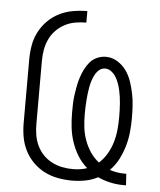

<svg xmlns="http://www.w3.org/2000/svg" viewBox="-51 -726 652 783"><g transform="rotate(5 275.0 -335.0)"><path d="M481 12Q455 12 428.5 6Q402 0 378 -11Q354 2 326.5 7Q299 12 272 12Q243 12 214 6.5Q185 1 159.5 -12Q134 -25 113 -46Q92 -67 79 -93Q66 -119 61 -147.5Q56 -176 56 -205V-465Q56 -494 61 -523Q66 -552 79.5 -578Q93 -604 114 -625Q135 -646 161.5 -659Q188 -672 217 -677Q246 -682 275 -682V-635Q252 -635 229.5 -631Q207 -627 187 -616.5Q167 -606 151 -589.5Q135 -573 125.5 -552.5Q116 -532 112 -510Q108 -488 108 -465V-205Q108 -183 111.5 -161Q115 -139 124.5 -118.5Q134 -98 149.5 -81.5Q165 -65 185 -54.5Q205 -44 227 -39.5Q249 -35 271 -35Q286 -35 301 -37Q316 -39 330 -44Q307 -64 291 -90Q275 -116 265.5 -144.5Q256 -173 252.5 -203Q249 -233 249 -263Q249 -282 249.5 -300Q250 -318 252.5 -336.5Q255 -355 258.5 -373Q262 -391 267.5 -408.5Q273 -426 281.5 -443Q290 -460 302 -474Q314 -488 331.5 -495.5Q349 -503 367 -503Q392 -503 414 -489.5Q436 -476 450.5 -455.5Q465 -435 473 -411Q481 -387 486 -362.5Q491 -338 492.5 -313Q494 -288 494 -263Q494 -234 491 -204.5Q488 -175 479.5 -146.5Q471 -118 457.5 -92Q444 -66 423 -45Q437 -40 452 -37.5Q467 -35 482 -35H491L494 12ZM376 -71Q395 -88 408.5 -111Q422 -134 429.5 -159.5Q437 -185 439.5 -211Q442 -237 442 -263Q442 -277 441.5 -291Q441 -305 440 -319Q439 -333 437 -346.5Q435 -360 432 -373.5Q429 -387 424 -400.5Q419 -414 412 -425.5Q405 -437 393.5 -446Q382 -455 368 -455Q354 -455 343.5 -446Q333 -437 326.5 -424.5Q320 -412 316 -399Q312 -386 309.5 -372.5Q307 -359 305.5 -345.5Q304 -332 303 -318Q302 -304 301.5 -290.5Q301 -277 301 -263Q301 -236 304 -209.5Q307 -183 316 -157.5Q325 -132 340 -109.5Q355 -87 376 -71Z"/></g></svg>

Font: Lode Dark
Style: Regular
Weight: 400
Monospace: yes
Designer: Belleve Invis
Foundry: Belleve Invis
Version: Version 29.2.0; ttfautohint (v1.8.3)